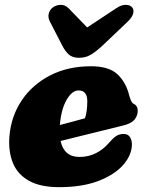

<svg xmlns="http://www.w3.org/2000/svg" viewBox="-20 -759 602 794"><path d="M525.5 -163Q525.5 -119 490.5 -78.2Q455.5 -37.5 388.2 -11.2Q321 15 224.5 15Q146.5 15 99.2 -11.8Q52 -38.5 33 -86Q14 -133.5 19 -195.5Q26 -278.5 69.8 -343.8Q113.5 -409 187 -447Q260.5 -485 356.5 -485Q430 -485 465.5 -452Q501 -419 514.5 -364Q517.5 -353 521.5 -343.5Q525.5 -334 530.5 -331Q539 -327.5 544.2 -320.2Q549.5 -313 549.5 -300Q549.5 -281.5 536.8 -265Q524 -248.5 489.5 -240Q457 -232 412.5 -221Q368 -210 320 -198.2Q272 -186.5 230.5 -176Q245 -110 308.5 -110Q345.5 -110 376 -125.2Q406.5 -140.5 428.5 -166Q447.5 -188 460.5 -196.5Q473.5 -205 491.5 -205Q509.5 -205 517.5 -192Q525.5 -179 525.5 -163ZM304.5 -385Q278 -385 255.5 -346.2Q233 -307.5 227.5 -242Q255 -249 282.5 -256.5Q310 -264 331.5 -270Q341 -299 341 -341Q341 -385 304.5 -385ZM405 -571.5Q379 -547 356.8 -533.5Q334.5 -520 307 -520Q279.5 -520 264.5 -533.5Q249.5 -547 237 -571.5L187 -668.5Q177 -687.5 181.8 -703.5Q186.5 -719.5 198 -728Q212.5 -738.5 230.8 -739Q249 -739.5 264 -724.5L340.5 -645.5L460 -724.5Q482.5 -739.5 500.5 -739Q518.5 -738.5 527 -728Q534.5 -719.5 530.8 -703.5Q527 -687.5 507 -668.5Z"/></svg>

Font: Fraunces 9pt SuperSoft Black
Style: Italic
Weight: 900
Italic angle: -16°
Version: Version 1.000;[0bf87f6ff]